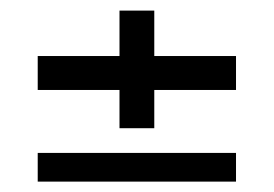

<svg xmlns="http://www.w3.org/2000/svg" viewBox="-20 -521 522 366"><path d="M207.8 -276.6V-349.5H51.9V-414.2H207.8V-500.8H274.1V-414.2H429.9V-349.5H274.1V-276.6ZM51.9 -174.8V-229.5H429.9V-174.8Z"/></svg>

Font: Big Shoulders Thin
Style: Regular
Weight: 100
Version: Version 2.002